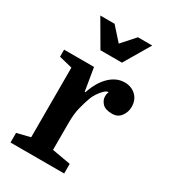

<svg xmlns="http://www.w3.org/2000/svg" viewBox="-191 -874 855 967"><g transform="rotate(30 237.0 -390.0)"><path d="M330 -467Q330 -467 330 -467Q330 -467 330 -467Q319 -467 305 -453.5Q291 -440 279.5 -422Q268 -404 263 -390Q251 -356 242 -320Q233 -284 233 -232V-75L341 -56V0H29V-56L106 -75V-480L29 -499V-540H203L225 -408H229Q252 -476 291 -513Q330 -550 377 -550Q416 -550 442 -525.5Q468 -501 468 -460Q468 -430 450 -405.5Q432 -381 399 -381Q359 -381 342 -399.5Q325 -418 325 -440Q325 -447 325.5 -450.5Q326 -454 330 -467ZM314 -629 403 -780H320L252 -704L184 -780H101L189 -629Z"/></g></svg>

Font: Domine
Style: Bold
Weight: 700
Designer: Pablo Impallari, Rodrigo Fuenzalida, Brenda Gallo
Foundry: Pablo Impallari, Rodrigo Fuenzalida, Brenda Gallo
Version: Version 2.000